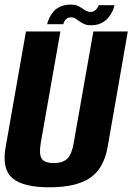

<svg xmlns="http://www.w3.org/2000/svg" viewBox="-21 -812 577 836"><path d="M193.5 3.5Q309 3.5 369.8 -36.5Q430.5 -76.5 447.5 -171L535.5 -675H385.5L300 -190Q292 -141 272.5 -121.5Q253 -102 213 -102Q173 -102 160.5 -121.5Q148 -141 156.5 -190L242 -675H92L3.5 -171Q-13.5 -76.5 32.8 -36.5Q79 3.5 193.5 3.5ZM374 -702Q401 -702 419.8 -711.2Q438.5 -720.5 450.2 -734.5Q462 -748.5 468.8 -763.2Q475.5 -778 477.5 -789.5H408.5Q407 -784 402.5 -776.8Q398 -769.5 390.5 -764.8Q383 -760 373.5 -760Q363 -760 354.2 -764.8Q345.5 -769.5 336.5 -776Q327.5 -782.5 316 -787.2Q304.5 -792 288.5 -792Q261.5 -792 242.2 -783.5Q223 -775 211.5 -761.2Q200 -747.5 193.5 -733Q187 -718.5 184 -706.5H254.5Q256 -712.5 259.8 -719.8Q263.5 -727 271 -731.8Q278.5 -736.5 290 -736.5Q299.5 -736.5 307.5 -731.2Q315.5 -726 325 -719.2Q334.5 -712.5 346 -707.2Q357.5 -702 374 -702Z"/></svg>

Font: Anybody Condensed
Style: Bold Italic
Weight: 700
Width: 3
Italic angle: -10°
Version: Version 1.113;gftools[0.9.25]